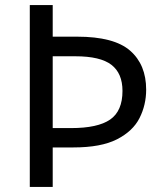

<svg xmlns="http://www.w3.org/2000/svg" viewBox="-20 -734 645 754"><path d="M554 -382Q554 -322 528 -270.5Q502 -219 439.5 -187Q377 -155 268 -155H187V0H97V-714H187V-590H283Q428 -590 491 -535Q554 -480 554 -382ZM259 -231Q364 -231 412.5 -264.5Q461 -298 461 -377Q461 -446 417.5 -479.5Q374 -513 276 -513H187V-231Z"/></svg>

Font: Noto Sans Balinese
Style: Regular
Weight: 400
Designer: Aditya Bayu, David Williams
Foundry: David Williams
Version: Version 2.003